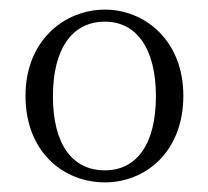

<svg xmlns="http://www.w3.org/2000/svg" viewBox="-20 -830 433 399"><path d="M198 -451C282 -451 361 -514 361 -631C361 -746 281 -810 198 -810C114 -810 33 -746 33 -631C33 -514 112 -451 198 -451ZM198 -476C131 -476 90 -529 90 -630C90 -730 131 -785 198 -785C263 -785 304 -730 304 -630C304 -529 263 -476 198 -476Z"/></svg>

Font: Source Han Serif CN Light
Style: Regular
Weight: 300
Designer: Ryoko NISHIZUKA 西塚涼子 (kana & ideographs); Frank Grießhammer (Latin, Greek & Cyrillic); Wenlong ZHANG 张文龙 (bopomofo); San
Foundry: Adobe
Version: Version 2.003;hotconv 1.1.1;makeotfexe 2.6.0